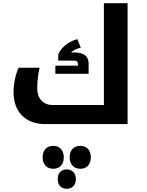

<svg xmlns="http://www.w3.org/2000/svg" viewBox="-20 -780 922 1207"><path d="M264 0H782V-760H633V-120H308C252 -120 214 -162 214 -223C214 -267 219 -311 229 -354H97C78 -314 65 -252 65 -201C65 -76 141 0 264 0ZM328 -316H537V-382C537 -426 506 -450 450 -450H426C442 -464 465 -476 488 -480L466 -534C407 -518 364 -480 346 -438V-399H444C462 -399 470 -393 470 -377V-367H328ZM315 281C355 281 381 254 381 209C381 165 356 137 315 137C272 137 248 165 248 209C248 253 274 281 315 281ZM485 281C525 281 551 254 551 209C551 164 525 137 485 137C442 137 418 165 418 209C418 254 444 281 485 281ZM400 407C435 407 457 382 457 346C457 310 435 285 400 285C368 285 343 303 343 346C343 387 368 407 400 407Z"/></svg>

Font: Noto Kufi Arabic
Style: Bold
Weight: 700
Designer: Monotype Design Team, David Williams, Khaled Hosny
Foundry: Google LLC
Version: Version 2.109